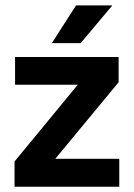

<svg xmlns="http://www.w3.org/2000/svg" viewBox="-20 -706 506 726"><path d="M431 -105.5V0H35V-95.5L274 -385.5H37V-490.5H428.5V-395L189 -105.5ZM267.5 -685.5H403.5V-684L285 -543H177V-544.5Z"/></svg>

Font: Anek Latin SemiBold
Style: Regular
Weight: 600
Designer: Yesha Goshar
Foundry: Ek Type
Version: Version 1.003